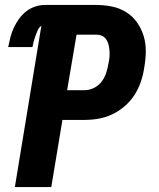

<svg xmlns="http://www.w3.org/2000/svg" viewBox="-20 -755 640 775"><path d="M187 0H40L147 -651Q137 -644 132 -632.5Q127 -621 123 -610Q119 -599 116 -587.5Q113 -576 111 -565H13Q17 -585 22 -604.5Q27 -624 35.5 -642.5Q44 -661 56.5 -678.5Q69 -696 85.5 -709Q102 -722 122 -728.5Q142 -735 161 -735H368Q401 -735 432.5 -728.5Q464 -722 490 -705.5Q516 -689 533.5 -664Q551 -639 560 -609Q569 -579 568.5 -546.5Q568 -514 562 -481Q558 -453 548.5 -425Q539 -397 523 -372Q507 -347 484 -327Q461 -307 434 -294Q407 -281 378.5 -276Q350 -271 322 -271H232ZM322 -391Q341 -391 360 -400.5Q379 -410 391 -426.5Q403 -443 409 -462Q415 -481 418 -500Q421 -513 422 -525.5Q423 -538 422 -550Q421 -562 418.5 -573.5Q416 -585 409.5 -595Q403 -605 392.5 -610Q382 -615 369 -615H289L251 -391Z"/></svg>

Font: Iosevka Heavy Extended Oblique
Style: Regular
Weight: 900
Width: 7
Italic angle: -9°
Monospace: yes
Designer: Belleve Invis
Foundry: Belleve Invis
Version: Version 32.5.0; ttfautohint (v1.8.4)